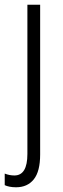

<svg xmlns="http://www.w3.org/2000/svg" viewBox="-41 -552 267 813"><path d="M27 241Q12 241 -0.5 238.5Q-13 236 -21 232V183Q-1 191 20 191Q75 191 75 100V-532H129V102Q129 174 102 207.5Q75 241 27 241Z"/></svg>

Font: Noto Sans Gurmukhi Condensed Light
Style: Regular
Weight: 300
Width: 3
Designer: Jelle Bosma - Monotype Design Team
Foundry: Monotype Imaging Inc.
Version: Version 2.004; ttfautohint (v1.8.4.7-5d5b)